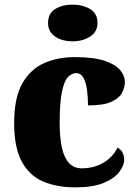

<svg xmlns="http://www.w3.org/2000/svg" viewBox="-20 -797 593 827"><path d="M304 10Q225 10 166 -15Q107 -40 74 -100.5Q41 -161 41 -267Q41 -376 76 -437.5Q111 -499 170 -525Q229 -551 302 -551Q384 -551 431 -535Q478 -519 498 -494.5Q518 -470 518 -444Q518 -424 507 -400Q496 -376 462 -359.5Q428 -343 359 -343Q359 -380 354.5 -411.5Q350 -443 339 -462.5Q328 -482 309 -482Q287 -482 271 -463Q255 -444 246 -397.5Q237 -351 237 -268Q237 -203 247 -159.5Q257 -116 278 -94Q299 -72 332 -72Q370 -72 400.5 -84Q431 -96 453 -116.5Q475 -137 486 -161Q502 -153 508.5 -138.5Q515 -124 515 -110Q515 -84 493.5 -56Q472 -28 426 -9Q380 10 304 10ZM293 -619Q248 -619 217.5 -639.5Q187 -660 187 -698Q187 -739 217.5 -758Q248 -777 293 -777Q336 -777 368 -758Q400 -739 400 -698Q400 -660 368 -639.5Q336 -619 293 -619Z"/></svg>

Font: Noto Serif Khmer Black
Style: Regular
Weight: 900
Version: Version 2.003